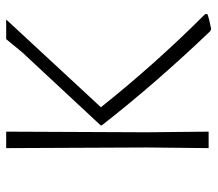

<svg xmlns="http://www.w3.org/2000/svg" viewBox="-60 -618 687 606"><g transform="rotate(-90 283.0 -315.5)"><path d="M168 -197 170 0H118L120 -194L118 -639H170ZM247 -340Q384 -168 541 -11V-4Q526 2 494 8L487 5Q321 -169 190 -337V-341L420 -588L462 -639H524Z"/></g></svg>

Font: Luna Sans Light
Style: Regular
Weight: 300
Designer: Juan Pablo del Peral
Foundry: Huerta Tipografica
Version: Version 2.001; ttfautohint (v1.5)